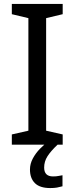

<svg xmlns="http://www.w3.org/2000/svg" viewBox="-20 -734 379 974"><path d="M298 0H40V-52L124 -71V-642L40 -662V-714H298V-662L214 -642V-71L298 -52ZM204 116Q204 161 249 161Q266 161 277.5 158.5Q289 156 297 155V211Q283 215 269 217.5Q255 220 235 220Q182 220 157 195Q132 170 132 126Q132 97 146.5 70Q161 43 182.5 21Q204 -1 224 -15L272 0Q238 32 221 58.5Q204 85 204 116Z"/></svg>

Font: Go Noto Kurrent-Regular
Style: Regular
Weight: 400
Designer: Monotype Design Team
Foundry: Monotype Imaging Inc.
Version: Version 2.012; ttfautohint (v1.8.4.7-5d5b)